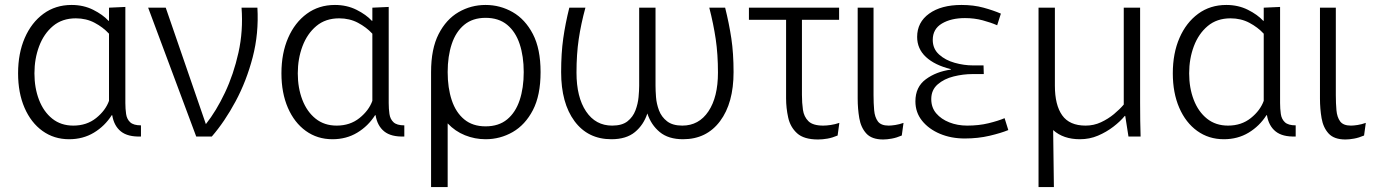

<svg xmlns="http://www.w3.org/2000/svg" viewBox="-20 -551 5565 775"><path d="M259 11Q198 11 151.5 -22.5Q105 -56 79 -116Q53 -176 53 -255Q53 -336 80 -398Q107 -460 155.5 -495.5Q204 -531 269 -531Q317 -531 356 -511.5Q395 -492 418 -467H420V-520L486 -523V-135Q486 -112 489 -91Q492 -70 505.5 -57.5Q519 -45 549 -45V0Q496 2 468 -20.5Q440 -43 433 -86H431Q403 -42 359 -15.5Q315 11 259 11ZM276 -44Q330 -44 368 -74.5Q406 -105 420 -144V-415Q396 -441 362 -459Q328 -477 286 -477Q231 -477 194 -446Q157 -415 138 -364.5Q119 -314 119 -255Q119 -196 137.5 -148Q156 -100 191 -72Q226 -44 276 -44Z M578 -520H649L811 -50Q853 -103 888 -177Q923 -251 942.5 -338.5Q962 -426 955 -520H1019Q1025 -416 1000 -320Q975 -224 931 -142Q887 -60 835 0H772Z M1322 11Q1261 11 1214.5 -22.5Q1168 -56 1142 -116Q1116 -176 1116 -255Q1116 -336 1143 -398Q1170 -460 1218.5 -495.5Q1267 -531 1332 -531Q1380 -531 1419 -511.5Q1458 -492 1481 -467H1483V-520L1549 -523V-135Q1549 -112 1552 -91Q1555 -70 1568.5 -57.5Q1582 -45 1612 -45V0Q1559 2 1531 -20.5Q1503 -43 1496 -86H1494Q1466 -42 1422 -15.5Q1378 11 1322 11ZM1339 -44Q1393 -44 1431 -74.5Q1469 -105 1483 -144V-415Q1459 -441 1425 -459Q1391 -477 1349 -477Q1294 -477 1257 -446Q1220 -415 1201 -364.5Q1182 -314 1182 -255Q1182 -196 1200.5 -148Q1219 -100 1254 -72Q1289 -44 1339 -44Z M1720 204V-260Q1720 -354 1750.5 -413.5Q1781 -473 1831 -502Q1881 -531 1940 -531Q1999 -531 2049.5 -502Q2100 -473 2131 -413.5Q2162 -354 2162 -260Q2162 -166 2131 -106.5Q2100 -47 2049.5 -18Q1999 11 1940 11Q1897 11 1857 -5Q1817 -21 1787 -53V204ZM1940 -41Q1993 -41 2027 -69Q2061 -97 2077.5 -146.5Q2094 -196 2094 -260Q2094 -324 2077.5 -373.5Q2061 -423 2027 -451Q1993 -479 1940 -479Q1888 -479 1854 -451Q1820 -423 1803.5 -373.5Q1787 -324 1787 -260Q1787 -196 1803.5 -146.5Q1820 -97 1854 -69Q1888 -41 1940 -41Z M2448 11Q2353 11 2299 -62Q2245 -135 2245 -260Q2245 -336 2253.5 -396Q2262 -456 2278 -520H2343Q2325 -454 2316 -393Q2307 -332 2307 -258Q2307 -159 2345.5 -101.5Q2384 -44 2451 -44Q2491 -44 2513 -61.5Q2535 -79 2545 -105.5Q2555 -132 2557.5 -159Q2560 -186 2560 -205V-520H2626V-205Q2626 -186 2628 -159Q2630 -132 2640 -105.5Q2650 -79 2672.5 -61.5Q2695 -44 2734 -44Q2801 -44 2839.5 -101.5Q2878 -159 2878 -258Q2878 -332 2869 -393Q2860 -454 2843 -520H2907Q2923 -456 2932 -396Q2941 -336 2941 -260Q2941 -135 2886.5 -62Q2832 11 2737 11Q2678 11 2643 -18Q2608 -47 2593 -93Q2578 -47 2543 -18Q2508 11 2448 11Z M3282 12Q3225 12 3197.5 -13Q3170 -38 3161.5 -76.5Q3153 -115 3153 -154V-471H3003V-520H3367V-471H3217V-168Q3217 -136 3221 -108Q3225 -80 3243 -62Q3261 -44 3303 -44Q3316 -44 3333 -46.5Q3350 -49 3368 -55L3361 -4Q3340 5 3320 8.5Q3300 12 3282 12Z M3620 -4Q3599 5 3579.5 8.5Q3560 12 3545 12Q3499 12 3477 -12Q3455 -36 3448.5 -74Q3442 -112 3442 -153V-520H3506V-167Q3506 -134 3508.5 -106Q3511 -78 3523.5 -61Q3536 -44 3567 -44Q3578 -44 3594 -46.5Q3610 -49 3627 -55Z M3874 8Q3819 8 3774 -11Q3729 -30 3702 -63.5Q3675 -97 3675 -142Q3675 -200 3717 -231Q3759 -262 3818 -270V-272Q3753 -288 3717.5 -321Q3682 -354 3682 -402Q3682 -461 3730.5 -496Q3779 -531 3861 -531Q3910 -531 3950 -520Q3990 -509 4020 -496L4005 -449Q3980 -460 3946.5 -469Q3913 -478 3875 -478Q3819 -478 3782 -456Q3745 -434 3745 -390Q3745 -354 3770.5 -331Q3796 -308 3833.5 -297.5Q3871 -287 3907 -287H3950L3951 -252H3905Q3868 -252 3829.5 -242.5Q3791 -233 3765 -210.5Q3739 -188 3739 -151Q3739 -117 3759 -93.5Q3779 -70 3812 -57Q3845 -44 3884 -44Q3931 -44 3970 -53.5Q4009 -63 4035 -74L4050 -26Q4021 -14 3974.5 -3Q3928 8 3874 8Z M4172 204V-520H4238V-205Q4238 -127 4267.5 -85.5Q4297 -44 4362 -44Q4395 -44 4424 -57.5Q4453 -71 4476.5 -90.5Q4500 -110 4516 -129V-520H4582V-136Q4582 -96 4582.5 -63.5Q4583 -31 4584 0H4535L4522 -83H4520Q4502 -61 4474 -39.5Q4446 -18 4412 -3.5Q4378 11 4339 11Q4272 11 4231 -26L4234 204Z M4920 11Q4859 11 4812.5 -22.5Q4766 -56 4740 -116Q4714 -176 4714 -255Q4714 -336 4741 -398Q4768 -460 4816.5 -495.5Q4865 -531 4930 -531Q4978 -531 5017 -511.5Q5056 -492 5079 -467H5081V-520L5147 -523V-135Q5147 -112 5150 -91Q5153 -70 5166.5 -57.5Q5180 -45 5210 -45V0Q5157 2 5129 -20.5Q5101 -43 5094 -86H5092Q5064 -42 5020 -15.5Q4976 11 4920 11ZM4937 -44Q4991 -44 5029 -74.5Q5067 -105 5081 -144V-415Q5057 -441 5023 -459Q4989 -477 4947 -477Q4892 -477 4855 -446Q4818 -415 4799 -364.5Q4780 -314 4780 -255Q4780 -196 4798.5 -148Q4817 -100 4852 -72Q4887 -44 4937 -44Z M5486 -4Q5465 5 5445.5 8.5Q5426 12 5411 12Q5365 12 5343 -12Q5321 -36 5314.5 -74Q5308 -112 5308 -153V-520H5372V-167Q5372 -134 5374.5 -106Q5377 -78 5389.5 -61Q5402 -44 5433 -44Q5444 -44 5460 -46.5Q5476 -49 5493 -55Z"/></svg>

Font: Murecho Light
Style: Regular
Weight: 300
Designer: Neil Summerour
Foundry: Positype
Version: Version 1.010; ttfautohint (v1.8.3)